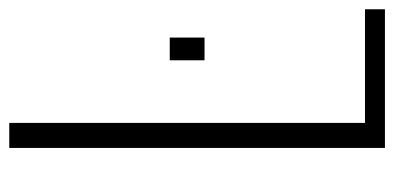

<svg xmlns="http://www.w3.org/2000/svg" viewBox="-238 -612 850 414"><g transform="rotate(-90 187.0 -405.0)"><path d="M75 0V-810H129V-43H374V0ZM264 -389V-464H313V-389Z"/></g></svg>

Font: Oswald ExtraLight
Style: Regular
Weight: 250
Designer: Vernon Adams
Foundry: Vernon Adams
Version: Version 4.103;gftools[0.9.33.dev8+g029e19f]